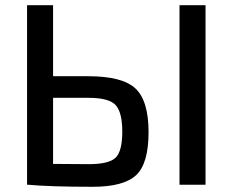

<svg xmlns="http://www.w3.org/2000/svg" viewBox="-20 -710 893 738"><path d="M184 -417H320Q450 -417 500.5 -370Q551 -323 551 -202Q551 -81 503 -36.5Q455 8 336 8Q175 8 86 0H84V-690H184ZM770 -690V0H670V-690ZM184 -80 320 -79Q399 -79 424.5 -104Q450 -129 450 -204Q450 -278 424.5 -306Q399 -334 320 -334H184Z"/></svg>

Font: Exo 2.0 Medium
Style: Regular
Weight: 500
Designer: Natanael Gama
Version: Version 1.001;PS 001.001;hotconv 1.0.70;makeotf.lib2.5.58329